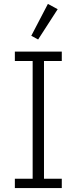

<svg xmlns="http://www.w3.org/2000/svg" viewBox="-20 -962 392 982"><path d="M56 0V-48H147V-650H56V-698H296V-650H205V-48H296V0ZM175 -760 140 -779 225 -942 275 -915Z"/></svg>

Font: IBM Plex Sans Cond Light
Style: Regular
Weight: 300
Width: 3
Designer: Mike Abbink, Paul van der Laan, Pieter van Rosmalen
Foundry: Bold Monday
Version: Version 1.3